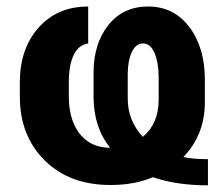

<svg xmlns="http://www.w3.org/2000/svg" viewBox="-20 -558 686 590"><path d="M619 11.5Q522 11.5 450 -13.5Q393.5 10.5 319.5 10.5Q193.5 10.5 117.2 -65.2Q41 -141 41 -260.5V-306Q41 -408 98.5 -473Q156 -538 251 -538V-424.5Q221 -420 206.2 -388.5Q191.5 -357 191.5 -307V-260.5Q191.5 -215.5 205.8 -180.2Q220 -145 248.5 -124.5Q277 -104 318.5 -104Q267.5 -166.5 267.5 -261.5V-334.5Q267.5 -424 313 -481Q358.5 -538 435 -538Q514 -538 561.8 -475Q609.5 -412 609.5 -313.5V-243.5Q609.5 -144 543.5 -75.5Q574 -69 613.5 -69Q616 -69 619 -69ZM419 -137.5Q467.5 -178.5 467.5 -250.5V-321.5Q467.5 -365 455 -394.8Q442.5 -424.5 420 -424.5Q397 -424.5 384.8 -397.2Q372.5 -370 372.5 -330V-255.5Q372.5 -187 419 -137.5Z"/></svg>

Font: Roberto Sans
Style: Bold
Weight: 700
Designer: Google (font) & Cristiano Sobral (main changes)
Version: Version 1.000;October 12, 2021;FontCreator 14.0.0.2814 64-bi